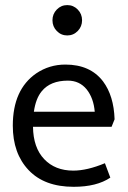

<svg xmlns="http://www.w3.org/2000/svg" viewBox="-20 -718 498 747"><path d="M244.1 -404.3Q176.3 -404.3 142.6 -363.3Q119.1 -335 111.8 -283.2H348.6Q344.2 -336.4 316.9 -370.6Q289.1 -404.3 244.1 -404.3ZM409.2 -26.9Q356.4 8.8 266.6 8.8Q152.8 8.8 91.3 -56.2Q29.8 -121.1 29.8 -229Q29.8 -369.6 121.1 -432.6Q171.9 -466.8 234.4 -466.8Q331.1 -466.8 380.9 -401.4Q422.9 -345.2 425.8 -253.9L414.1 -224.6H108.4Q109.4 -143.6 151.9 -98.9Q194.3 -54.2 265.1 -54.2Q318.8 -54.2 388.2 -83ZM200.9 -597.4Q184.1 -614.7 184.1 -639.2Q184.1 -663.6 200.9 -680.9Q217.8 -698.2 241.7 -698.2Q265.6 -698.2 282.5 -680.9Q299.3 -663.6 299.3 -639.2Q299.3 -614.7 282.5 -597.4Q265.6 -580.1 241.7 -580.1Q217.8 -580.1 200.9 -597.4Z"/></svg>

Font: Molengo
Style: Regular
Weight: 400
Designer: moyogo
Foundry: moyogo
Version: Version 0.11; ttfautohint (v0.8) -G 32 -r 16 -x